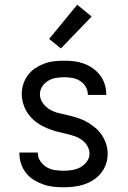

<svg xmlns="http://www.w3.org/2000/svg" viewBox="-20 -785 540 813"><path d="M249 8Q227 8 205 5.5Q183 3 162 -4.5Q141 -12 122 -24Q103 -36 89.5 -53.5Q76 -71 69 -92.5Q62 -114 62 -136V-139H140V-138Q140 -119 150.5 -103Q161 -87 177 -77.5Q193 -68 211.5 -65Q230 -62 249 -62Q267 -62 285.5 -65Q304 -68 320 -76.5Q336 -85 347.5 -100.5Q359 -116 359 -134Q359 -152 349.5 -167.5Q340 -183 326 -193Q312 -203 295.5 -208.5Q279 -214 262 -218Q245 -222 228.5 -226Q212 -230 195.5 -236Q179 -242 163.5 -249.5Q148 -257 134 -267.5Q120 -278 108.5 -291Q97 -304 89 -319.5Q81 -335 76.5 -352Q72 -369 72 -386Q72 -408 78.5 -428.5Q85 -449 98 -466.5Q111 -484 129 -496Q147 -508 167 -515.5Q187 -523 208.5 -525.5Q230 -528 251 -528Q273 -528 294 -525.5Q315 -523 335.5 -515.5Q356 -508 373.5 -495.5Q391 -483 404 -466Q417 -449 423.5 -428Q430 -407 430 -386V-383H352V-384Q352 -402 343 -417.5Q334 -433 319 -442.5Q304 -452 286.5 -455Q269 -458 251 -458Q234 -458 216.5 -455Q199 -452 184 -443Q169 -434 159 -419Q149 -404 149 -386Q149 -365 162 -347.5Q175 -330 193 -320Q211 -310 231.5 -305.5Q252 -301 272.5 -296Q293 -291 312.5 -284.5Q332 -278 350 -267.5Q368 -257 384 -243.5Q400 -230 411.5 -212.5Q423 -195 429.5 -175Q436 -155 436 -134Q436 -112 429 -91Q422 -70 408 -52.5Q394 -35 375.5 -23Q357 -11 336 -4Q315 3 293 5.5Q271 8 249 8ZM238 -580 188 -620 307 -765 368 -715Z"/></svg>

Font: Iosevka Fuck
Style: Regular
Weight: 400
Monospace: yes
Designer: Belleve Invis
Foundry: Belleve Invis
Version: Version 28.0.7; ttfautohint (v1.8.3)